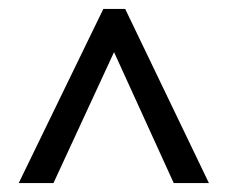

<svg xmlns="http://www.w3.org/2000/svg" viewBox="-20 -787 512 431"><path d="M22 -376 212 -767H261L449 -376H370L236 -670L100 -376Z"/></svg>

Font: Noto Sans Tamil UI Condensed
Style: Regular
Weight: 400
Width: 3
Designer: Jelle Bosma - Monotype Design Team
Foundry: Monotype Imaging Inc.
Version: Version 2.004; ttfautohint (v1.8.4.7-5d5b)